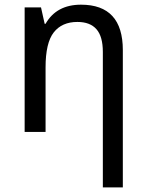

<svg xmlns="http://www.w3.org/2000/svg" viewBox="-20 -567 630 825"><path d="M421.9 238.3V-343.8Q421.9 -410.2 394.5 -441.4Q367.2 -472.7 312.5 -472.7Q246.1 -472.7 210.9 -427.7Q175.8 -382.8 175.8 -277.3V0H85.9V-535.2H156.2L171.9 -464.8H175.8Q222.7 -546.9 328.1 -546.9Q418 -546.9 462.9 -498Q507.8 -449.2 507.8 -351.6V238.3Z"/></svg>

Font: Droid Sans Fallback
Style: Regular
Weight: 400
Designer: Steve Matteson
Foundry: Ascender Corporation
Version: 3.00 (Khmer version)